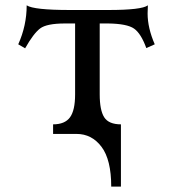

<svg xmlns="http://www.w3.org/2000/svg" viewBox="-20 -505 652 724"><path d="M436 198.7H399.4Q399.4 97.2 362.8 48.6Q326.2 0 268.6 0H180.2V-36.1Q224.6 -36.1 243.9 -62.5Q263.2 -88.9 263.2 -148.9V-416.5H225.1Q156.2 -416.5 131.3 -397.7Q106.4 -378.9 74.7 -322.8L48.8 -337.9Q80.6 -408.7 80.6 -484.9Q107.4 -467.3 243.2 -467.3H389.2Q514.2 -467.3 537.6 -484.9L536.6 -454.1Q536.6 -399.9 563.5 -337.9L531.7 -323.7Q511.7 -378.9 485.4 -397.2Q459 -415.5 388.2 -416.5H356V-148.9Q356 -89.4 373 -62.7Q390.1 -36.1 436 -36.1Z"/></svg>

Font: Kelvinch
Style: Regular
Weight: 400
Designer: Paul James MIller
Foundry: High-Logic / Made with FontCreator
Version: Version 3.30 September 23, 2016